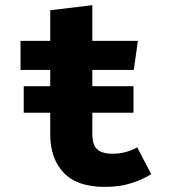

<svg xmlns="http://www.w3.org/2000/svg" viewBox="-20 -702 655 739"><path d="M562.1 -31.8Q530.3 -11.3 485.1 3.1Q440 17.4 383.6 17.4Q276.9 17.4 225.1 -37.2Q173.3 -91.8 173.3 -185.6V-268.2H71.3V-370.3H173.3V-432.8H59V-544.6H173.3V-662.6L335.4 -682.1V-544.6H510.8L494.9 -432.8H335.4V-370.3H493.8V-268.2H335.4V-185.6Q335.4 -145.1 353.8 -127.7Q372.3 -110.3 412.8 -110.3Q441.5 -110.3 465.4 -117.2Q489.2 -124.1 508.2 -134.9Z"/></svg>

Font: FiraCode Nerd Font
Style: Bold
Weight: 700
Designer: Carrois Corporate, Edenspiekermann AG, Nikita Prokopov
Foundry: Carrois Corporate, Edenspiekermann AG, Nikita Prokopov
Version: Version 6.002;Nerd Fonts 2.1.0